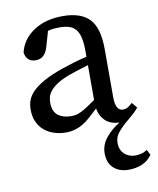

<svg xmlns="http://www.w3.org/2000/svg" viewBox="-81 -551 685 835"><g transform="rotate(-10 262.0 -134.0)"><path d="M45 -112Q45 -133 52 -152.5Q59 -172 77.5 -190.5Q96 -209 128 -227Q160 -245 211 -263Q234 -271 264 -280Q294 -289 324 -296V-321Q324 -357 318.5 -380.5Q313 -404 301.5 -417.5Q290 -431 272.5 -436.5Q255 -442 230 -442Q219 -442 206.5 -441Q194 -440 179 -436L159 -367Q145 -319 105 -319Q84 -319 72 -330.5Q60 -342 58 -362Q72 -419 124 -453.5Q176 -488 253 -488Q332 -488 370 -448.5Q408 -409 408 -314V-103Q408 -42 441 -42Q453 -42 463 -48Q473 -54 483 -64L503 -40Q491 -26 481.5 -17Q472 -8 456 5Q431 25 411.5 47.5Q392 70 392 96Q392 128 411.5 146Q431 164 460 164Q471 164 484.5 161Q498 158 512 149L524 172Q506 198 479 209Q452 220 420 220Q379 220 354 197Q329 174 329 132Q329 94 355 62.5Q381 31 416 11Q376 9 354 -12Q332 -33 326 -67Q305 -47 288 -32Q271 -17 254 -7Q237 3 219 8Q201 13 179 13Q152 13 127.5 5Q103 -3 84.5 -18.5Q66 -34 55.5 -57.5Q45 -81 45 -112ZM214 -53Q227 -53 237.5 -55.5Q248 -58 260 -64Q272 -70 287.5 -80Q303 -90 324 -105V-259Q298 -251 273 -243Q248 -235 232 -229Q199 -216 180 -203Q161 -190 150.5 -176.5Q140 -163 137 -150.5Q134 -138 134 -127Q134 -87 156.5 -70Q179 -53 214 -53Z"/></g></svg>

Font: Source Serif Pro
Style: Regular
Weight: 400
Designer: Frank Grießhammer
Foundry: Adobe Systems Incorporated
Version: Version 2.000;PS 1.000;hotconv 16.6.51;makeotf.lib2.5.65220